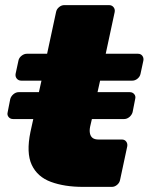

<svg xmlns="http://www.w3.org/2000/svg" viewBox="-20 -730 580 750"><path d="M304 0Q232 0 179 -19.5Q126 -39 104 -86Q82 -133 99 -215L110 -265H31Q20 -265 13.5 -273Q7 -281 10 -292L20 -343Q23 -354 32.5 -362Q42 -370 53 -370H132L142 -415H63Q52 -415 45.5 -423Q39 -431 41 -442L52 -493Q54 -504 64 -512Q74 -520 85 -520H164L199 -683Q201 -694 210.5 -702Q220 -710 231 -710H406Q417 -710 423.5 -702Q430 -694 428 -683L393 -520H519Q530 -520 536 -512Q542 -504 540 -493L529 -442Q527 -431 517.5 -423Q508 -415 497 -415H371L361 -370H487Q498 -370 504.5 -362Q511 -354 508 -343L498 -292Q495 -281 485.5 -273Q476 -265 465 -265H339L332 -235Q329 -220 331.5 -208.5Q334 -197 342 -191Q350 -185 365 -185H456Q467 -185 473 -177Q479 -169 477 -158L449 -27Q447 -16 437.5 -8Q428 0 417 0Z"/></svg>

Font: Rubik Black
Style: Italic
Weight: 900
Italic angle: -12°
Designer: Hubert and Fischer
Foundry: Hubert and Fischer
Version: Version 2.300;gftools[0.9.30]